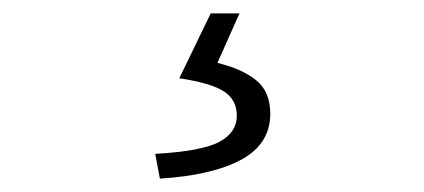

<svg xmlns="http://www.w3.org/2000/svg" viewBox="-20 -22 634 287"><path d="M219 245 212 208Q282 204 308 190Q334 176 334 151Q334 127 314.5 114.5Q295 102 248 95L295 -2H338L305 72Q342 81 363 98Q384 115 384 148Q384 193 341 216.5Q298 240 219 245Z"/></svg>

Font: Noto Sans TC Thin Light
Style: Regular
Weight: 300
Version: Version 2.004-H2;hotconv 1.0.118;makeotfexe 2.5.65603